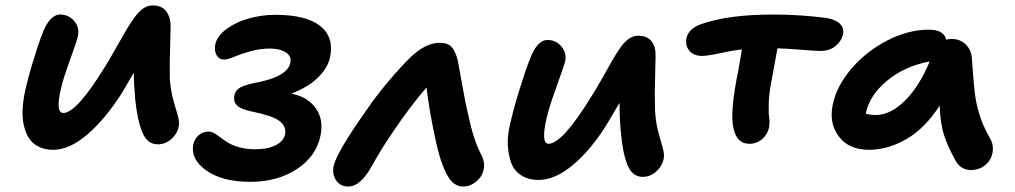

<svg xmlns="http://www.w3.org/2000/svg" viewBox="-20 -595 3700 700"><path d="M173.8 -48.8Q143.1 -48.8 120.4 -60.5Q97.7 -72.3 85.2 -91.8Q72.8 -111.3 66.9 -137.9Q61 -164.6 62.3 -193.8Q63.5 -223.1 69.8 -254.9Q79.1 -299.8 99.6 -368.2Q120.1 -436.5 133.8 -470.2Q146.5 -505.4 163.3 -523.7Q180.2 -542 199.2 -542Q230 -542 250.2 -518.8Q270.5 -495.6 264.2 -463.9Q261.2 -447.8 236.1 -378.7Q210.9 -309.6 203.1 -275.9Q180.7 -183.1 210.9 -183.1Q260.3 -183.1 367.2 -358.9Q383.3 -384.8 404.5 -422.9Q425.8 -460.9 439.2 -483.6Q452.6 -506.3 469.2 -529.8Q485.8 -553.2 502.2 -564.2Q518.6 -575.2 536.1 -575.2Q569.3 -575.2 585.2 -554.9Q601.1 -534.7 602.1 -501Q602.1 -488.8 600.6 -439.2Q599.1 -389.6 598.9 -368.4Q598.6 -347.2 599.1 -306.2Q602.1 -266.1 611.8 -230.5Q621.6 -194.8 628.2 -173.1Q634.8 -151.4 631.8 -134.8Q626.5 -107.4 604.7 -88.1Q583 -68.8 555.2 -68.8Q535.6 -68.8 521.5 -80.1Q507.3 -91.3 498.3 -114Q489.3 -136.7 483.4 -164.1Q477.5 -191.4 473.1 -231Q467.8 -292 467.8 -330.1Q449.2 -298.8 426.8 -259.8Q365.2 -162.1 299.3 -105.5Q233.4 -48.8 173.8 -48.8Z M892.6 67.9Q791 67.9 732.7 26.9Q674.3 -14.2 684.6 -67.9Q689.5 -89.8 704.8 -102.5Q720.2 -115.2 740.7 -115.2Q751 -115.2 762.2 -108.6Q773.4 -102.1 785.6 -92.5Q797.9 -83 813.7 -73.5Q829.6 -64 855.2 -57.4Q880.9 -50.8 912.6 -50.8Q956.1 -50.8 985.4 -65.7Q1014.6 -80.6 1019.5 -106Q1024.4 -136.7 996.1 -155.8Q967.8 -174.8 895.5 -189Q857.9 -197.3 844 -210.7Q830.1 -224.1 834.5 -246.1Q837.9 -266.6 857.7 -276.9Q877.4 -287.1 924.8 -295.9Q1028.8 -317.9 1038.6 -366.2Q1043.5 -390.6 1021.5 -404.3Q999.5 -418 964.8 -418Q927.7 -418 892.6 -408Q857.4 -397.9 833.3 -387.9Q809.1 -377.9 797.9 -377.9Q778.8 -377.9 769.8 -393.6Q760.7 -409.2 764.6 -432.1Q771.5 -464.4 806.9 -490Q842.3 -515.6 889.2 -528.3Q936 -541 983.4 -541Q1096.2 -541 1147.2 -500.5Q1198.2 -460 1183.6 -387.2Q1175.8 -348.6 1139.6 -312.7Q1103.5 -276.9 1042.5 -253.9Q1103 -241.2 1131.8 -199.7Q1160.6 -158.2 1148.4 -100.1Q1133.3 -25.4 1062.7 21.2Q992.2 67.9 892.6 67.9Z M1250 85Q1220.7 85 1205.6 62.7Q1190.4 40.5 1196.3 11.2Q1205.1 -36.6 1318.4 -196.8Q1353 -247.6 1396.5 -298.8Q1439.9 -350.1 1474.1 -383.8Q1530.8 -439 1583 -439Q1612.3 -439 1626.5 -423.6Q1640.6 -408.2 1649.4 -373Q1653.3 -354 1665.5 -283.9Q1677.7 -213.9 1687 -176.8Q1705.6 -87.9 1732.4 -35.2Q1748 -7.8 1744.1 19Q1740.7 45.4 1718 65.2Q1695.3 85 1669.4 85Q1638.2 85 1618.4 56.2Q1598.6 27.3 1583 -24.9Q1571.3 -64 1556.4 -141.4Q1541.5 -218.8 1535.2 -275.9Q1488.3 -223.1 1430.7 -140.6Q1373 -58.1 1334.5 12.2Q1293.9 85 1250 85Z M1943.8 61Q1905.8 61 1879.9 43.9Q1854 26.9 1843.8 -1.2Q1833.5 -29.3 1831.5 -65.2Q1829.6 -101.1 1838.9 -138.2Q1849.1 -187 1872.3 -262.9Q1895.5 -338.9 1911.1 -377Q1937.5 -449.2 1976.1 -449.2Q2006.3 -449.2 2026.1 -426.5Q2045.9 -403.8 2041 -374Q2037.6 -357.9 2009.3 -279.8Q1981 -201.7 1972.2 -162.1Q1951.7 -70.8 1980 -70.8Q2029.8 -70.8 2134.8 -241.2Q2152.8 -269.5 2174.6 -307.9Q2196.3 -346.2 2210 -370.6Q2223.6 -395 2239.7 -418.5Q2255.9 -441.9 2272.2 -453.4Q2288.6 -464.8 2306.2 -464.8Q2339.4 -464.8 2355.2 -444.8Q2371.1 -424.8 2370.1 -391.1Q2370.1 -385.3 2368.7 -327.6Q2367.2 -270 2367.2 -254.4Q2367.2 -238.8 2368.2 -190.9Q2370.6 -149.9 2380.1 -113.8Q2389.6 -77.6 2396.2 -55.7Q2402.8 -33.7 2399.9 -17.1Q2394.5 10.3 2372.8 30Q2351.1 49.8 2323.7 49.8Q2303.7 49.8 2289.8 38.6Q2275.9 27.3 2266.8 4.2Q2257.8 -19 2252.4 -47.1Q2247.1 -75.2 2243.2 -116.2Q2238.8 -166 2238.8 -220.2Q2218.8 -185.5 2191.9 -141.1Q2136.2 -50.8 2070.3 5.1Q2004.4 61 1943.8 61Z M2711.9 -70.8Q2667 -70.8 2654.8 -125Q2639.2 -181.2 2672.9 -344.2Q2680.7 -387.7 2684.6 -415Q2651.4 -411.1 2605.2 -401.1Q2559.1 -391.1 2539.6 -391.1Q2509.3 -391.1 2493.4 -409.9Q2477.5 -428.7 2482.9 -456.1Q2490.2 -491.2 2538.6 -507.8Q2636.2 -542 2798.8 -542Q2897 -542 2989.7 -529.8Q3022.9 -525.4 3040.5 -509.8Q3058.1 -494.1 3053.7 -471.2Q3048.8 -446.3 3026.9 -427.7Q3004.9 -409.2 2971.7 -409.2Q2955.6 -409.2 2900.9 -413.6Q2846.2 -418 2814.5 -418.9Q2811 -399.9 2803.5 -358.9Q2795.9 -317.9 2792.5 -298.8Q2783.7 -255.9 2782.7 -218.3Q2781.7 -180.7 2784.4 -166Q2787.1 -151.4 2783.7 -129.9Q2778.3 -104.5 2758.5 -87.6Q2738.8 -70.8 2711.9 -70.8Z M3148.4 -48.8Q3075.2 -48.8 3038.8 -96.7Q3002.4 -144.5 3015.6 -210.9Q3028.8 -279.3 3083 -343.3Q3137.2 -407.2 3214.1 -447Q3291 -486.8 3366.7 -486.8Q3421.4 -486.8 3429.7 -450.2Q3438.5 -453.1 3447.8 -453.1Q3480.5 -453.1 3500.7 -433.3Q3521 -413.6 3523.4 -381.8Q3530.8 -271 3537.1 -234.9Q3549.8 -158.7 3588.9 -91.8Q3599.6 -74.7 3599.9 -54.2Q3600.1 -33.7 3591.1 -16.1Q3582 1.5 3563.2 13.2Q3544.4 24.9 3520.5 24.9Q3484.9 24.9 3465.8 -5.9Q3437 -56.6 3422.6 -100.1Q3408.2 -143.6 3405.8 -210Q3352.1 -126.5 3284.2 -87.6Q3216.3 -48.8 3148.4 -48.8ZM3136.7 -182.1V-180.2Q3153.8 -175.8 3173.8 -175.8Q3225.6 -175.8 3278.1 -226.8Q3330.6 -277.8 3369.6 -371.1Q3277.3 -353.5 3213.6 -300.3Q3149.9 -247.1 3136.7 -182.1Z"/></svg>

Font: Shantell Sans Irregular Bouncy
Style: Italic
Weight: 600
Italic angle: -11.31°
Designer: Stephen Nixon, Anya Danilova, Shantell Martin
Foundry: Arrow Type
Version: Version 1.006;[9816181b4]